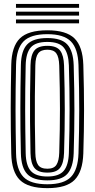

<svg xmlns="http://www.w3.org/2000/svg" viewBox="-20 -966 491 995"><path d="M225.4 9Q125.8 9 83 -33.2Q40.3 -75.4 38.3 -170.5Q36.8 -238.9 36.1 -296Q35.4 -353.1 35.5 -405.8Q35.6 -458.6 36.3 -513Q36.9 -567.3 38.3 -630.2Q40.3 -725.2 83.1 -767.1Q126 -809 225.4 -809Q323.3 -809 366 -767Q408.7 -725 411.8 -630.2Q413.7 -563.5 414.7 -505.8Q415.7 -448.2 415.6 -394.4Q415.5 -340.5 414.6 -285.9Q413.6 -231.2 411.8 -170.5Q408.6 -76.1 366.4 -33.5Q324.3 9 225.4 9ZM225.4 -11.1Q311.2 -11.1 347.7 -49.1Q384.2 -87.1 386.8 -171.3Q388.6 -232.5 389.6 -287.2Q390.6 -342 390.6 -395.5Q390.6 -449 389.7 -506.2Q388.8 -563.4 386.8 -629.3Q384.2 -713.6 347.5 -751.2Q310.8 -788.9 225.4 -788.9Q137.9 -788.9 101.5 -751Q65 -713.1 63.2 -629.5Q61.7 -561.3 61.1 -504.2Q60.4 -447.1 60.5 -394.4Q60.6 -341.7 61.3 -287.5Q61.9 -233.3 63.2 -171.1Q65 -87.2 101.5 -49.1Q137.9 -11.1 225.4 -11.1ZM225.4 -31.2Q151.8 -31.2 120.9 -64.3Q89.9 -97.3 88.2 -171.5Q86.7 -239.7 86 -296.9Q85.4 -354.1 85.5 -406.5Q85.6 -459 86.2 -513Q86.9 -567.1 88.2 -629.1Q89.7 -703.3 121 -736Q152.2 -768.8 225.4 -768.8Q298.6 -768.8 329 -735.3Q359.4 -701.8 361.9 -628.5Q363.9 -560.7 364.7 -503.6Q365.6 -446.5 365.6 -393.9Q365.6 -341.4 364.6 -287.5Q363.6 -233.6 361.9 -172.1Q359.4 -99.5 329.4 -65.4Q299.4 -31.2 225.4 -31.2ZM225.4 -51.3Q285.2 -51.3 310 -80.4Q334.9 -109.4 336.9 -172.9Q338.7 -237.3 339.7 -292.3Q340.6 -347.2 340.6 -399.4Q340.6 -451.5 339.7 -506.8Q338.8 -562.1 336.9 -627.6Q334.9 -689 311 -718.8Q287.2 -748.7 225.4 -748.7Q164.2 -748.7 139.4 -720Q114.5 -691.3 113.1 -628.5Q111.6 -561.9 111 -505.3Q110.3 -448.8 110.4 -396.2Q110.5 -343.6 111.2 -289.1Q111.8 -234.7 113.1 -172.1Q114.5 -107.2 140.4 -79.3Q166.2 -51.3 225.4 -51.3ZM225.4 -71.5Q177.7 -71.5 158.5 -95.6Q139.2 -119.7 138.1 -172.5Q136.3 -263.3 135.7 -335.5Q135 -407.7 135.8 -476.9Q136.5 -546.1 138.1 -628.1Q139.2 -680.8 158.5 -704.7Q177.8 -728.5 225.4 -728.5Q273.6 -728.5 292.1 -703.3Q310.5 -678 311.9 -626.7Q313.7 -561.3 314.7 -506.2Q315.7 -451.1 315.7 -399.5Q315.7 -347.9 314.8 -293.1Q313.9 -238.4 311.9 -173.6Q310.3 -121.3 291.5 -96.4Q272.8 -71.5 225.4 -71.5ZM225.4 -91.6Q259.5 -91.6 272.5 -111.9Q285.6 -132.2 287 -174.2Q289 -239.8 289.8 -294.7Q290.7 -349.5 290.7 -401Q290.7 -452.5 289.8 -506.9Q289 -561.4 287 -626.1Q285.6 -670.6 271.8 -689.5Q258.1 -708.4 225.4 -708.4Q192.4 -708.4 178.2 -689.9Q164 -671.5 163.1 -627.5Q161.3 -538.8 160.7 -467.1Q160 -395.3 160.7 -325.7Q161.4 -256.2 163.1 -173.1Q164 -131.1 177.4 -111.3Q190.7 -91.6 225.4 -91.6ZM389.7 -925.5H62.8V-945.6H389.7ZM389.7 -845H62.8V-865.1H389.7ZM389.7 -885.2H62.8V-905.4H389.7Z"/></svg>

Font: Big Shoulders Inline Display SC Thin
Style: Regular
Weight: 100
Designer: Patric King
Foundry: XO Type Co
Version: Version 2.002